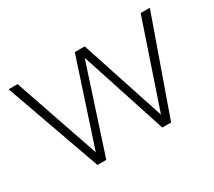

<svg xmlns="http://www.w3.org/2000/svg" viewBox="-103 -714 1013 908"><g transform="rotate(-30 403.0 -260.0)"><path d="M429 -516 580 -56 737 -520H787L603 0H555L402 -469L249 0H201L16 -520H65L224 -56L375 -516Z"/></g></svg>

Font: Oxford Sans
Style: Regular
Weight: 300
Designer: Matt McInerney, Pablo Impallari, Rodrigo Fuenzalida
Foundry: Matt McInerney, Pablo Impallari, Rodrigo Fuenzalida
Version: Version 3.000g; ttfautohint (v1.5) -l 8 -r 28 -G 28 -x 14 -D